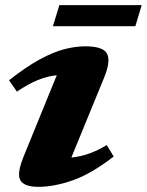

<svg xmlns="http://www.w3.org/2000/svg" viewBox="-20 -711 569 744"><path d="M72.5 -107 200 -419.5Q163 -415.5 127 -401Q91 -386.5 45.5 -356L15 -400Q82.5 -453 135.2 -481.5Q188 -510 230.8 -520.8Q273.5 -531.5 310.5 -531.5Q380 -531.5 394.8 -502.8Q409.5 -474 384 -411.5L256.5 -100.5Q325.5 -107 393.5 -149L420.5 -104.5Q334 -37.5 261.8 -12.2Q189.5 13 128.5 13Q74 13 59 -12.2Q44 -37.5 72.5 -107ZM185 -609.5 210 -691H529L504.5 -609.5Z"/></svg>

Font: Newsreader 6pt
Style: Bold Italic
Weight: 700
Italic angle: -17°
Designer: Hugues Gentile
Foundry: Production Type
Version: Version 1.003; ttfautohint (v1.8.3)